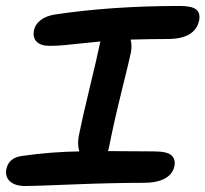

<svg xmlns="http://www.w3.org/2000/svg" viewBox="-24 -665 689 644"><path d="M62 -41Q26.4 -41 9.5 -56.6Q-7.3 -72.3 -2.9 -97.2Q5.4 -136.7 50.8 -142.1Q147 -155.8 242.2 -157.2Q234.9 -179.2 240.2 -209Q252 -268.1 276.9 -370.8Q301.8 -473.6 309.1 -509.8Q309.6 -513.2 311 -518.6Q312.5 -523.9 313 -525.9Q283.7 -523.4 247.3 -519.3Q210.9 -515.1 187.7 -513.2Q164.6 -511.2 143.1 -511.2Q111.8 -511.2 98.6 -525.4Q85.4 -539.6 89.8 -563Q93.8 -583 111.8 -597.2Q129.9 -611.3 159.2 -616.2Q350.6 -645 579.1 -645Q619.6 -645 634 -633.3Q648.4 -621.6 644 -597.2Q631.3 -534.2 538.1 -534.2Q484.4 -534.2 414.1 -532.2Q419.4 -513.7 415 -488.8Q410.6 -466.8 384.5 -361.3Q358.4 -255.9 342.8 -176.8Q341.3 -167 337.9 -158.2Q359.9 -158.2 411.1 -157.7Q462.4 -157.2 492.2 -157.2Q536.6 -157.2 551 -144Q565.4 -130.9 561 -107.9Q555.7 -81.1 529.3 -66.4Q502.9 -51.8 458 -51.8Q355 -51.8 220.7 -46.4Q86.4 -41 62 -41Z"/></svg>

Font: Shantell Sans Irregular
Style: Italic
Weight: 500
Italic angle: -11.31°
Designer: Stephen Nixon, Anya Danilova, Shantell Martin
Foundry: Arrow Type
Version: Version 1.006;[9816181b4]